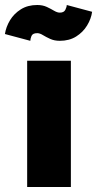

<svg xmlns="http://www.w3.org/2000/svg" viewBox="-75 -752 391 772"><path d="M34.2 0V-507.8H210V0ZM46.9 -587.9 -55.2 -615.2Q-50.8 -644 -34.7 -670.7Q-18.6 -697.3 9 -714.6Q36.6 -731.9 74.7 -731.9Q96.7 -731.9 113.3 -724.1Q129.9 -716.3 142.6 -708.7Q155.3 -701.2 165.5 -701.2Q182.1 -701.2 187.7 -712.6Q193.4 -724.1 193.4 -731.9L295.4 -704.6Q291.5 -676.3 275.1 -649.4Q258.8 -622.6 231.2 -605.2Q203.6 -587.9 165.5 -587.9Q143.6 -587.9 127 -595.5Q110.4 -603 97.7 -610.8Q85 -618.7 74.7 -618.7Q56.2 -618.7 51.5 -607.2Q46.9 -595.7 46.9 -587.9Z"/></svg>

Font: Giphurs Black
Style: Regular
Weight: 900
Version: Version 0.920; ttfautohint (v1.8.4.7-5d5b)